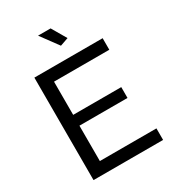

<svg xmlns="http://www.w3.org/2000/svg" viewBox="-216 -1034 1038 1152"><g transform="rotate(-30 303.0 -458.5)"><path d="M569 -80V0H87V-710H560V-630H177V-400H510V-325H177V-80ZM232 -917H319L378 -816L321 -796Z"/></g></svg>

Font: Raleway Medium Alt1
Style: Regular
Weight: 500
Designer: Matt McInerney, Pablo Impallari, Rodrigo Fuenzalida
Foundry: Matt McInerney, Pablo Impallari, Rodrigo Fuenzalida
Version: Version 3.000g; ttfautohint (v1.5) -l 8 -r 28 -G 28 -x 14 -D